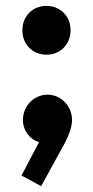

<svg xmlns="http://www.w3.org/2000/svg" viewBox="-20 -478 315 653"><path d="M53 119 120 155 198 13C219 -27 225 -51 225 -70C225 -118 187 -156 142 -156C95 -156 58 -117 58 -70C58 -32 84 -2 113 5ZM56 -375C56 -328 90 -292 138 -292C186 -292 220 -328 220 -375C220 -422 186 -458 138 -458C90 -458 56 -422 56 -375Z"/></svg>

Font: MV Cash SemiBold
Style: Regular
Weight: 600
Designer: Rodrigo Fuenzalida
Foundry: fragTYPE
Version: Version 1.100;Glyphs 3.1.2 (3151)